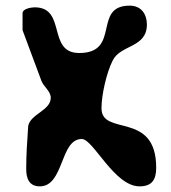

<svg xmlns="http://www.w3.org/2000/svg" viewBox="-20 -627 606 681"><path d="M73 -27C73 5 83 34 121 34C208 34 192 -134 270 -134C311 -134 385 34 475 34C519 34 534 10 534 -32C534 -235 340 -142 340 -243C340 -291 358 -370 380 -413C408 -469 501 -457 501 -540C501 -577 481 -607 440 -607C307 -607 410 -439 261 -439C146 -439 217 -601 103 -601C93 -601 60 -597 60 -580V-520C60 -519 107 -393 127 -340C135 -319 160 -304 160 -280C160 -235 88 -223 80 -180C76 -121 73 -80 73 -27Z"/></svg>

Font: Charger
Style: Overspray
Weight: 400
Designer: Jasper
Foundry: Cannot Into Space Fonts
Version: Version 0.980